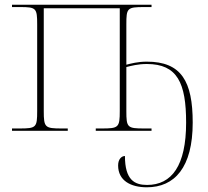

<svg xmlns="http://www.w3.org/2000/svg" viewBox="-20 -556 884 816"><path d="M604 240C722 240 799 156 799 -35C799 -210 751 -294 604 -294C565 -294 537 -286 517 -281V-452C517 -521 520 -526 592 -526H624V-536H31V-526H66C134 -526 138 -521 138 -452V-84C138 -14 134 -10 62 -10H31V0H268V-10H243C171 -10 166 -14 166 -84V-521H489V-84C489 -14 484 -10 412 -10H387V0H624V-10H593C521 -10 517 -14 517 -84V-271C537 -276 566 -284 604 -284C734 -284 771 -203 771 -35C771 148 710 230 605 230C552 230 511 209 511 107C497 107 482 120 482 147C482 212 536 240 604 240Z"/></svg>

Font: Noto Serif Display Thin
Style: Regular
Weight: 100
Designer: Monotype Design Team
Foundry: Monotype Imaging Inc.
Version: Version 2.009